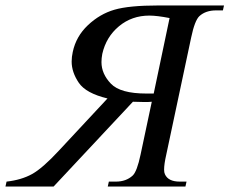

<svg xmlns="http://www.w3.org/2000/svg" viewBox="-64 -682 839 702"><path d="M-40 -18Q14 -24 53 -45.5Q92 -67 152 -132L329 -322Q250 -341 224 -379.5Q198 -418 198 -457Q198 -474 202 -492Q214 -549 257.5 -590Q301 -631 354.5 -646.5Q408 -662 514 -662H755L751 -644H726Q688 -644 665 -623Q648 -607 635 -545L544 -117Q536 -82 536 -62Q536 -51 539 -45Q551 -18 593 -18H618L614 0H330L334 -18H360Q397 -18 421 -40Q437 -55 450 -117L491 -310Q484 -309 476.5 -309Q469 -309 463 -309Q447 -309 422 -310L132 0H-44ZM556 -616Q510 -625 482 -625Q418 -625 371 -586Q324 -547 310 -485Q307 -469 307 -455Q307 -412 341.5 -376Q376 -340 471 -340H498Z"/></svg>

Font: New Athena Unicode
Style: Italic
Weight: 400
Designer: J. Rusten 1997; rev. by R. Hancock 2001, 2002, rev. by D. Mastronarde 2002-2019
Foundry: Society for Classical Studies (formerly American Philological Association)
Version: Version 5.008